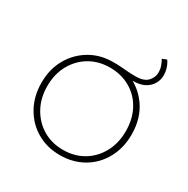

<svg xmlns="http://www.w3.org/2000/svg" viewBox="-153 -802 921 941"><g transform="rotate(30 307.0 -331.5)"><path d="M307 3Q234 3 176.5 -30.5Q119 -64 85.5 -124Q52 -184 52 -260Q52 -337 85.5 -396Q119 -455 176.5 -489Q234 -523 307 -523Q335 -523 353.5 -521.5Q372 -520 391 -518.5Q410 -517 436 -517Q482 -517 503 -539Q524 -561 524 -589Q524 -609 518 -625.5Q512 -642 504 -656L529 -666Q540 -651 546.5 -631Q553 -611 553 -590Q553 -563 539.5 -540.5Q526 -518 500.5 -504.5Q475 -491 435 -491Q434 -491 434 -491Q482 -464 516 -417Q562 -351 562 -260Q562 -184 529 -124Q496 -64 438 -30.5Q380 3 307 3ZM307 -27Q371 -27 421 -56.5Q471 -86 500 -139Q529 -192 529 -260Q529 -329 500.5 -381.5Q472 -434 421.5 -463Q371 -492 307 -492Q244 -492 194 -463Q144 -434 114.5 -381.5Q85 -329 85 -260Q85 -192 114.5 -139Q144 -86 194 -56.5Q244 -27 307 -27Z"/></g></svg>

Font: Montserrat Thin ExtraLight
Style: Regular
Weight: 250
Version: Version 9.000